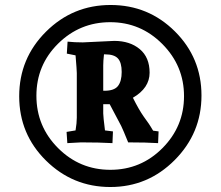

<svg xmlns="http://www.w3.org/2000/svg" viewBox="-20 -635 885 770"><path d="M423.5 -615Q575 -615 681.5 -509Q788 -403 788 -252Q788 -101 680.5 7Q573 115 422.5 115Q272 115 164.5 9Q57 -97 57 -249Q57 -401 164.5 -508Q272 -615 423.5 -615ZM422.5 46Q545 46 631.5 -41Q718 -128 718 -249.5Q718 -371 631 -458.5Q544 -546 422 -546Q300 -546 213 -460Q126 -374 126 -251Q126 -128 213 -41Q300 46 422.5 46ZM312 -465 438 -471Q501 -471 540.5 -438Q580 -405 580 -343.5Q580 -282 513 -243Q537 -195 556 -168Q575 -141 577 -138.5Q579 -136 585 -126L594 -111L616 -108L614 -61Q568 -64 494 -64Q473 -116 466 -130L420 -217H394V-180Q394 -168 401 -112L433 -108L431 -61Q379 -64 305 -64L250 -61L247 -106L283 -112Q288 -142 288 -163V-342Q288 -353 283 -413L248 -420L251 -468Q279 -465 312 -465ZM402 -417H397Q394 -390 394 -373V-271H399Q438 -271 453 -290Q468 -309 468 -346.5Q468 -384 453 -400.5Q438 -417 402 -417Z"/></svg>

Font: Andada
Style: Bold Italic
Weight: 700
Italic angle: -8.29999°
Designer: Carolina Giovagnoli
Foundry: Carolina Giovagnoli
Version: Version 1.003